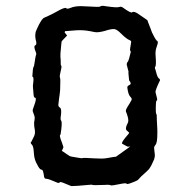

<svg xmlns="http://www.w3.org/2000/svg" viewBox="-20 -628 640 644"><path d="M274.4 -606.4 252 -607.4C237.3 -607.4 225.6 -605.5 216.8 -601.6C209 -598.6 204.1 -597.7 202.1 -600.6C199.2 -603.5 188.5 -599.6 169.9 -588.9C150.4 -578.1 136.7 -572.3 129.9 -569.3C123 -567.4 114.3 -554.7 103.5 -530.3C100.6 -524.4 98.6 -518.6 98.6 -512.7C97.7 -506.8 98.6 -498 101.6 -487.3C102.5 -480.5 101.6 -477.5 97.7 -475.6C93.8 -473.6 94.7 -465.8 100.6 -452.1C101.6 -449.2 102.5 -446.3 100.6 -443.4C99.6 -440.4 97.7 -430.7 95.7 -416C94.7 -409.2 93.8 -404.3 91.8 -402.3C90.8 -400.4 89.8 -392.6 88.9 -377C87.9 -372.1 88.9 -370.1 90.8 -369.1C92.8 -368.2 92.8 -359.4 90.8 -344.7V-343.8C89.8 -342.8 90.8 -331.1 92.8 -308.6C93.8 -302.7 94.7 -300.8 98.6 -299.8C101.6 -298.8 100.6 -290 94.7 -274.4C90.8 -263.7 88.9 -257.8 89.8 -256.8C88.9 -255.9 91.8 -250 95.7 -238.3C96.7 -234.4 96.7 -230.5 95.7 -224.6C93.8 -218.8 93.8 -208 96.7 -192.4C98.6 -183.6 96.7 -173.8 91.8 -166L85 -152.3C84 -151.4 83 -150.4 83 -149.4C83 -147.5 85 -144.5 87.9 -141.6C91.8 -136.7 92.8 -127 93.8 -112.3C94.7 -101.6 96.7 -92.8 100.6 -84C104.5 -76.2 107.4 -71.3 108.4 -69.3C112.3 -62.5 116.2 -58.6 120.1 -58.6C123 -59.6 126 -50.8 127.9 -35.2C128.9 -30.3 130.9 -28.3 135.7 -28.3C140.6 -28.3 151.4 -24.4 168.9 -16.6C174.8 -13.7 178.7 -13.7 180.7 -16.6C182.6 -19.5 193.4 -14.6 213.9 -5.9L216.8 -4.9C216.8 -3.9 218.8 -3.9 221.7 -3.9C229.5 -3.9 248 -4.9 276.4 -7.8C285.2 -8.8 289.1 -8.8 290 -7.8C291 -6.8 304.7 -6.8 332 -7.8C342.8 -8.8 348.6 -7.8 350.6 -6.8C352.5 -4.9 364.3 -6.8 387.7 -11.7C397.5 -13.7 403.3 -13.7 405.3 -11.7C406.2 -8.8 417 -12.7 437.5 -21.5C441.4 -23.4 443.4 -24.4 445.3 -27.3C447.3 -30.3 456.1 -39.1 471.7 -52.7C476.6 -56.6 479.5 -60.5 482.4 -64.5C485.4 -68.4 490.2 -78.1 497.1 -93.8C499 -99.6 500 -105.5 499 -112.3C498 -118.2 498 -124 497.1 -129.9C496.1 -133.8 498 -137.7 502 -142.6C505.9 -147.5 507.8 -160.2 507.8 -182.6C507.8 -188.5 507.8 -199.2 506.8 -211.9C505.9 -224.6 505.9 -231.4 505.9 -232.4C505.9 -240.2 505.9 -244.1 503.9 -246.1C502.9 -248 502 -258.8 502.9 -277.3C502.9 -286.1 503.9 -290 505.9 -291C508.8 -291 506.8 -299.8 502 -317.4C501 -320.3 502 -325.2 504.9 -332C506.8 -337.9 510.7 -345.7 515.6 -356.4C516.6 -357.4 516.6 -358.4 516.6 -359.4C516.6 -362.3 514.6 -364.3 511.7 -366.2C507.8 -370.1 504.9 -379.9 501 -395.5C499 -399.4 499 -402.3 501 -404.3C502.9 -407.2 503.9 -418 502 -439.5C501 -451.2 502 -460 503.9 -465.8C505.9 -470.7 506.8 -476.6 508.8 -481.4C509.8 -485.4 509.8 -488.3 507.8 -490.2C504.9 -491.2 499 -500 491.2 -516.6C490.2 -516.6 489.3 -521.5 485.4 -531.2C481.4 -541 478.5 -548.8 476.6 -553.7C475.6 -557.6 474.6 -560.5 472.7 -561.5C470.7 -562.5 460.9 -569.3 441.4 -583C433.6 -587.9 426.8 -589.8 423.8 -586.9C420.9 -584 411.1 -588.9 393.6 -601.6C388.7 -605.5 384.8 -606.4 379.9 -604.5C375 -602.5 359.4 -603.5 333 -607.4C329.1 -608.4 326.2 -608.4 323.2 -608.4C319.3 -608.4 317.4 -607.4 316.4 -606.4C315.4 -604.5 300.8 -604.5 274.4 -606.4ZM332 -524.4C346.7 -529.3 357.4 -531.2 364.3 -530.3C370.1 -529.3 377 -524.4 384.8 -516.6C398.4 -502.9 408.2 -496.1 413.1 -494.1C418 -492.2 420.9 -490.2 419.9 -486.3C417 -468.8 415 -459 417 -458C418.9 -456.1 418.9 -453.1 417 -447.3C414.1 -435.5 412.1 -426.8 409.2 -421.9C406.2 -418 404.3 -414.1 405.3 -410.2C409.2 -395.5 411.1 -388.7 411.1 -387.7C410.2 -386.7 411.1 -377 413.1 -358.4C419.9 -350.6 419.9 -345.7 414.1 -342.8C409.2 -340.8 406.2 -337.9 407.2 -333C409.2 -318.4 412.1 -308.6 417 -303.7C421.9 -298.8 422.9 -294.9 420.9 -292C417 -285.2 413.1 -277.3 408.2 -270.5C403.3 -262.7 401.4 -257.8 402.3 -253.9C403.3 -252 405.3 -247.1 408.2 -237.3C411.1 -226.6 411.1 -219.7 408.2 -214.8C401.4 -202.1 400.4 -193.4 406.2 -189.5C411.1 -185.5 414.1 -182.6 413.1 -181.6C413.1 -180.7 408.2 -175.8 399.4 -165C390.6 -153.3 386.7 -147.5 390.6 -145.5C401.4 -139.6 406.2 -136.7 407.2 -136.7C407.2 -135.7 411.1 -135.7 417 -136.7C386.7 -114.3 370.1 -103.5 369.1 -102.5C368.2 -101.6 365.2 -102.5 361.3 -101.6C357.4 -100.6 349.6 -99.6 338.9 -97.7C328.1 -95.7 315.4 -95.7 299.8 -96.7C272.5 -98.6 257.8 -98.6 255.9 -97.7C254.9 -96.7 251 -97.7 244.1 -98.6C224.6 -101.6 214.8 -103.5 213.9 -104.5C212.9 -105.5 204.1 -110.4 187.5 -122.1C191.4 -129.9 193.4 -134.8 192.4 -135.7C192.4 -136.7 190.4 -141.6 187.5 -150.4C181.6 -165 179.7 -173.8 181.6 -174.8C183.6 -175.8 183.6 -181.6 185.5 -193.4C187.5 -210.9 187.5 -219.7 185.5 -222.7C183.6 -224.6 182.6 -229.5 183.6 -235.4C186.5 -253.9 185.5 -263.7 181.6 -266.6C177.7 -269.5 174.8 -272.5 175.8 -277.3C177.7 -293 178.7 -303.7 179.7 -308.6C180.7 -313.5 180.7 -318.4 181.6 -325.2C182.6 -350.6 182.6 -364.3 181.6 -366.2C180.7 -368.2 179.7 -373 181.6 -379.9C185.5 -397.5 187.5 -406.2 185.5 -407.2C183.6 -408.2 183.6 -413.1 183.6 -422.9C183.6 -425.8 183.6 -430.7 182.6 -437.5C182.6 -443.4 182.6 -454.1 184.6 -468.8C185.5 -482.4 186.5 -489.3 187.5 -490.2C188.5 -491.2 193.4 -497.1 205.1 -508.8C200.2 -514.6 198.2 -517.6 197.3 -518.6C196.3 -519.5 197.3 -520.5 198.2 -523.4C209 -524.4 221.7 -525.4 236.3 -526.4C252 -527.3 266.6 -526.4 282.2 -523.4C283.2 -523.4 288.1 -522.5 296.9 -520.5C305.7 -518.6 317.4 -520.5 332 -524.4Z"/></svg>

Font: Hermetico
Style: Regular
Weight: 400
Version: Version 1.0